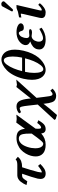

<svg xmlns="http://www.w3.org/2000/svg" viewBox="1028 -1752 913 3010"><g transform="rotate(-90 1485.0 -246.5)"><path d="M241.2 -432.1H405.8Q471.2 -432.1 490.2 -459L532.2 -423.8Q503.4 -387.2 464.6 -372.1Q425.8 -356.9 371.1 -356.9H368.2Q320.3 -211.4 294.9 -108.9Q287.1 -68.8 287.1 -58.1Q287.1 -47.9 291 -47.9Q317.9 -47.9 390.1 -106.9L419.9 -71.8Q380.9 -31.7 345 -9.8Q309.1 12.2 269 12.2Q228 12.2 206.5 -8.8Q185.1 -29.8 185.1 -69.8Q185.1 -86.4 189.9 -111.8Q209 -192.4 267.1 -356.9H233.9Q211.9 -356.9 196.3 -341.3Q180.7 -325.7 148.9 -275.9L89.8 -288.1Q98.6 -311 111.3 -333.7Q124 -356.4 142.6 -379.9Q161.1 -403.3 187 -417.7Q212.9 -432.1 241.2 -432.1Z M828.1 -444.8Q901.4 -444.8 933.6 -410.9Q965.8 -377 970.7 -312L1068.8 -448.2Q1108.9 -441.9 1125 -441.9Q1145 -441.9 1192.9 -446.8L974.1 -147Q971.7 -116.2 971.7 -111.8Q971.7 -59.1 988.8 -59.1Q1021.5 -59.1 1063 -120.1L1106 -102.1Q1068.8 -38.6 1039.1 -13.2Q1009.3 12.2 966.8 12.2Q905.3 12.2 897.9 -57.1Q822.3 12.2 722.7 12.2Q631.3 12.2 584.7 -29.5Q538.1 -71.3 538.1 -143.1Q538.1 -180.2 549.1 -220.2Q560.1 -260.3 583.7 -300.5Q607.4 -340.8 640.6 -372.8Q673.8 -404.8 722.7 -424.8Q771.5 -444.8 828.1 -444.8ZM896 -206.1V-241.2Q896 -273.4 894.5 -296.1Q893.1 -318.8 888.4 -341.6Q883.8 -364.3 875.5 -377.9Q867.2 -391.6 853 -399.9Q838.9 -408.2 818.8 -408.2Q787.6 -408.2 761 -389.6Q734.4 -371.1 717.3 -342.3Q700.2 -313.5 688.2 -278.3Q676.3 -243.2 671.1 -210.9Q666 -178.7 666 -151.9Q666 -117.7 672.6 -90.6Q679.2 -63.5 696.3 -44.7Q713.4 -25.9 739.7 -25.9Q748.5 -25.9 762.7 -37.8Q776.9 -49.8 798.8 -77.1L835 -123L877 -180.2Z M1336.4 -247.1Q1328.1 -327.1 1319.1 -361.1Q1310.1 -395 1291.5 -395Q1275.9 -395 1231.4 -374L1213.4 -402.8Q1255.4 -444.8 1322.8 -444.8Q1380.4 -444.8 1406.5 -398.4Q1432.6 -352.1 1443.4 -255.9Q1445.8 -233.4 1446.8 -220.2L1626.5 -446.8L1660.6 -438Q1720.7 -445.8 1742.7 -448.2L1636.7 -330.1L1456.5 -130.9L1470.7 -15.1Q1477.1 43.9 1482.9 72.3Q1488.8 100.6 1496.1 110.4Q1503.4 120.1 1516.6 120.1Q1534.2 120.1 1569.8 85.9L1600.6 119.1Q1578.1 146 1547.9 161.4Q1517.6 176.8 1491.7 176.8Q1463.4 176.8 1443.6 169.4Q1423.8 162.1 1410.6 149.2Q1397.5 136.2 1388.4 112.1Q1379.4 87.9 1374.3 60.8Q1369.1 33.7 1364.7 -8.8L1363.8 -22L1287.6 74.2L1187.5 189.9L1124.5 169.9L1110.4 150.9L1123.5 136.2L1351.6 -111.8Q1346.7 -169.4 1336.4 -247.1Z M2076.2 -311H1864.3Q1847.7 -235.8 1847.7 -165Q1847.7 -102.1 1862.5 -63.5Q1877.4 -24.9 1906.2 -24.9Q1936.5 -24.9 1970.2 -67.4Q2003.9 -109.9 2031.2 -174.3Q2058.6 -238.8 2076.2 -311ZM2044.4 -644Q2012.7 -644 1977.8 -597.4Q1942.9 -550.8 1917 -486.8Q1891.1 -422.9 1875.5 -356.9H2087.4Q2104.5 -438 2104.5 -503.9Q2104.5 -567.4 2089.1 -605.7Q2073.7 -644 2044.4 -644ZM1755.4 -334Q1774.9 -417.5 1810.1 -485.1Q1845.2 -552.7 1887.2 -594.7Q1929.2 -636.7 1973.6 -658.9Q2018.1 -681.2 2059.6 -681.2Q2087.4 -681.2 2113.3 -669.4Q2139.2 -657.7 2161.9 -634Q2184.6 -610.4 2198.5 -568.1Q2212.4 -525.9 2212.4 -470.2Q2212.4 -408.7 2195.3 -334Q2178.2 -259.8 2149.4 -199.2Q2120.6 -138.7 2088.6 -100.3Q2056.6 -62 2020.5 -35.9Q1984.4 -9.8 1952.9 1.2Q1921.4 12.2 1893.6 12.2Q1863.8 12.2 1837.2 -0.2Q1810.5 -12.7 1788.1 -37.6Q1765.6 -62.5 1752.4 -104.7Q1739.3 -147 1739.3 -201.2Q1739.3 -262.7 1755.4 -334Z M2339.8 -121.1Q2336.9 -106.4 2336.9 -92.8Q2336.9 -64 2351.8 -46.4Q2366.7 -28.8 2394 -28.8Q2438.5 -28.8 2537.1 -86.9L2556.2 -51.8Q2520.5 -23.9 2472.9 -5.9Q2425.3 12.2 2374 12.2Q2336.9 12.2 2308.3 6.1Q2279.8 0 2262.5 -9.8Q2245.1 -19.5 2234.1 -33.2Q2223.1 -46.9 2219 -60.3Q2214.8 -73.7 2214.8 -88.9Q2214.8 -100.6 2218.8 -118.2Q2220.7 -127.9 2223.4 -135.5Q2226.1 -143.1 2234.4 -156.7Q2242.7 -170.4 2254.6 -181.6Q2266.6 -192.9 2289.1 -206.1Q2311.5 -219.2 2340.8 -229Q2311 -243.2 2297.1 -259.5Q2283.2 -275.9 2283.2 -299.8Q2283.2 -306.2 2285.2 -321.8Q2288.6 -335.4 2296.9 -350.6Q2305.2 -365.7 2321.8 -382.8Q2338.4 -399.9 2360.1 -413.3Q2381.8 -426.8 2414.8 -435.8Q2447.8 -444.8 2485.8 -444.8Q2546.4 -444.8 2585.7 -424.8Q2625 -404.8 2625 -377Q2625 -373 2624 -370.1Q2621.1 -355.5 2608.4 -345.7Q2595.7 -335.9 2583.3 -333Q2570.8 -330.1 2558.1 -330.1Q2532.2 -330.1 2521.2 -338.9Q2510.3 -347.7 2505.9 -363.8Q2502 -377 2498.8 -384.8Q2495.6 -392.6 2488.5 -400.4Q2481.4 -408.2 2472.2 -408.2Q2452.1 -408.2 2430.7 -387.5Q2409.2 -366.7 2398.9 -325.2Q2394 -299.8 2394 -288.1Q2394 -243.2 2436 -243.2Q2439 -244.1 2443.8 -244.1Q2472.2 -248 2487.8 -248Q2534.2 -248 2534.2 -230Q2534.2 -228 2533.2 -227.1Q2528.3 -202.1 2477.1 -202.1Q2476.6 -202.1 2450.2 -205.1Q2435.5 -208 2426.8 -208Q2396 -208 2372.8 -184.8Q2349.6 -161.6 2339.8 -121.1Z M2912.6 -444.8 2828.6 -83Q2825.7 -69.8 2825.7 -61Q2825.7 -47.9 2833.5 -47.9Q2859.4 -47.9 2915.5 -104L2940.4 -79.1Q2912.1 -41.5 2872.6 -14.6Q2833 12.2 2798.3 12.2Q2707.5 12.2 2707.5 -51.8Q2707.5 -60.5 2711.4 -83L2770.5 -336.9Q2776.4 -362.3 2776.4 -371.1Q2776.4 -377.9 2771.5 -377.9Q2769.5 -377.9 2715.3 -369.1L2718.8 -404.8Q2769.5 -413.1 2805.7 -421.9Q2812.5 -424.3 2825.7 -429.9Q2838.9 -435.5 2840.3 -436Q2862.3 -444.8 2875.5 -444.8ZM2928.7 -683.1Q2943.4 -683.1 2956.5 -673.1Q2969.7 -663.1 2969.7 -649.9V-646Q2967.8 -636.2 2960.4 -628.9L2847.7 -506.8Q2841.8 -500 2829.6 -500Q2824.2 -500 2817.9 -504.2Q2811.5 -508.3 2811.5 -513.2Q2811.5 -519 2814.5 -524.9L2891.6 -668Q2895.5 -675.8 2907 -679.4Q2918.5 -683.1 2928.7 -683.1Z"/></g></svg>

Font: Linux Libertine G
Style: Bold Italic
Weight: 700
Italic angle: -11.5°
Designer: Philipp H. Poll
Foundry: Philipp H. Poll
Version: Version 4.1.0